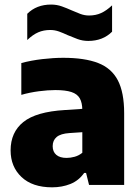

<svg xmlns="http://www.w3.org/2000/svg" viewBox="-20 -811 614 842"><path d="M208.5 10.5Q122 10.5 74.2 -34.8Q26.5 -80 26.5 -151.5Q26.5 -231 82.5 -276Q138.5 -321 264.5 -328.5L368.5 -335.5L389.5 -234.5L285 -227.5Q246 -225 228.5 -210.2Q211 -195.5 211 -170Q211 -145.5 226.8 -132Q242.5 -118.5 272 -118.5Q289 -118.5 307.2 -123.5Q325.5 -128.5 341 -141V-327Q341 -360 330 -379.5Q319 -399 293 -407.5Q267 -416 222.5 -416Q190.5 -416 150.2 -410.8Q110 -405.5 73.5 -395V-534.5Q116 -546 165.5 -551.8Q215 -557.5 257.5 -557.5Q351 -557.5 410 -534.8Q469 -512 496.8 -458.8Q524.5 -405.5 524.5 -314.5V0H370.5L357.5 -52.5H349Q325.5 -19 288.8 -4.2Q252 10.5 208.5 10.5ZM367 -631.5Q342 -631.5 319.8 -639.8Q297.5 -648 276.5 -657Q257.5 -666 238.8 -672.8Q220 -679.5 200.5 -679.5Q171 -679.5 147.5 -669.2Q124 -659 99.5 -635.5V-750.5Q140 -791 204 -791Q229 -791 251.2 -783Q273.5 -775 294.5 -765.5Q313.5 -757 332.2 -750Q351 -743 370.5 -743Q400 -743 423.5 -753.8Q447 -764.5 471.5 -787.5V-672Q431 -631.5 367 -631.5Z"/></svg>

Font: Encode Sans Condensed Thin ExtraBold
Style: Regular
Weight: 800
Version: Version 3.002